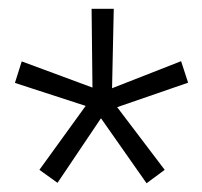

<svg xmlns="http://www.w3.org/2000/svg" viewBox="-20 -731 464 440"><path d="M176.3 -488.3 14.2 -541 29.8 -590.3 191.9 -530.3 189.9 -710.9H240.7L236.8 -528.8L395 -590.8L411.1 -541.5L248.5 -485.4L357.4 -341.8L315.9 -311L211.4 -460L111.8 -312L70.3 -341.8Z"/></svg>

Font: Roboto Web
Style: Light
Weight: 300
Designer: Google
Version: Version 1.200310; 2013